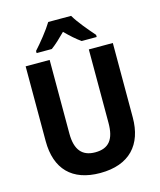

<svg xmlns="http://www.w3.org/2000/svg" viewBox="-135 -1029 949 1136"><g transform="rotate(-15 339.5 -461.5)"><path d="M410 -933H270C245 -891 191 -824 156 -786V-773H249C278 -794 306 -821 339 -854C372 -821 402 -794 432 -773H524V-786C488 -827 436 -888 410 -933ZM607 -258V-714H460V-264C460 -164 424 -116 340 -116C261 -116 220 -162 220 -263V-714H73V-256C73 -85 165 10 337 10C517 10 607 -92 607 -258Z"/></g></svg>

Font: Noto Sans Thai Looped SemiCondensed
Style: Bold
Weight: 700
Width: 4
Designer: Sasikarn Vongin, Ben Mitchell
Foundry: The Fontpad Ltd
Version: Version 1.001